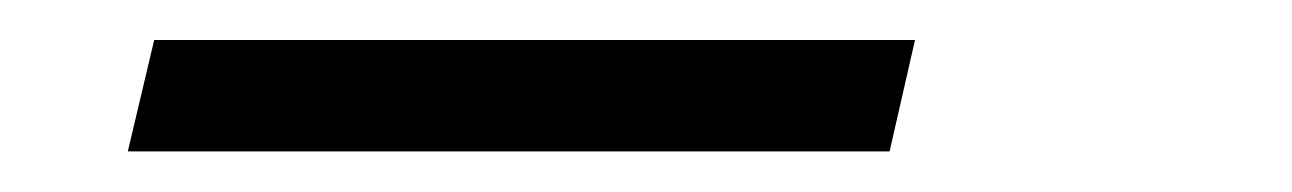

<svg xmlns="http://www.w3.org/2000/svg" viewBox="-20 -20 646 96"><path d="M43.9 55.7 57.1 0H437.5L424.8 55.7Z"/></svg>

Font: Acari Sans
Style: Italic
Weight: 400
Italic angle: -13°
Designer: Alfredo Marco Pradil and Stefan Peev
Foundry: Hanken Design Co.
Version: Version 1.045;January 11, 2019;FontCreator 11.5.0.2425 64-bi